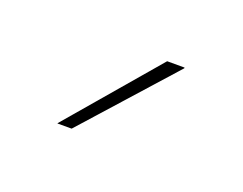

<svg xmlns="http://www.w3.org/2000/svg" viewBox="-40 -742 315 249"><g transform="rotate(20 118.0 -618.0)"><path d="M158 -680H182V-679L71.5 -555.5H52V-556Z"/></g></svg>

Font: Anek Latin Thin
Style: Regular
Weight: 250
Designer: Yesha Goshar
Foundry: Ek Type
Version: Version 1.003